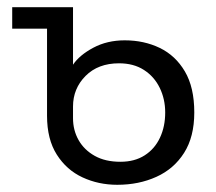

<svg xmlns="http://www.w3.org/2000/svg" viewBox="-20 -508 606 538"><path d="M308.6 9.8Q255.9 9.8 211.2 -11Q166.5 -31.7 139.2 -74.7Q111.8 -117.7 111.8 -183.6V-427.7H14.2V-487.8H184.6V-326.7Q202.6 -353.5 241.5 -374.3Q280.3 -395 329.6 -395Q383.3 -395 427.5 -373.8Q471.7 -352.5 498 -307.9Q524.4 -263.2 524.4 -192.9Q524.4 -124.5 495.8 -79.6Q467.3 -34.7 418.2 -12.5Q369.1 9.8 308.6 9.8ZM317.4 -54.7Q357.4 -54.7 385.5 -72.8Q413.6 -90.8 428.2 -122.1Q442.9 -153.3 442.9 -192.9Q442.9 -230.5 427.5 -262Q412.1 -293.5 383.3 -312Q354.5 -330.6 313.5 -330.6Q254.9 -330.6 219.7 -295.2Q184.6 -259.8 184.6 -209.5V-176.8Q184.6 -143.1 200.2 -115.5Q215.8 -87.9 245.4 -71.3Q274.9 -54.7 317.4 -54.7Z"/></svg>

Font: Acari Sans
Style: Regular
Weight: 400
Designer: Alfredo Marco Pradil and Stefan Peev
Foundry: Hanken Design Co.
Version: Version 1.045;February 4, 2021;FontCreator 13.0.0.2655 64-bi